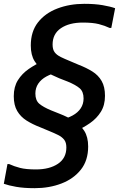

<svg xmlns="http://www.w3.org/2000/svg" viewBox="-23 -752 646 1004"><path d="M290 -66V-124Q329 -133 356.5 -148Q384 -163 399 -185.5Q414 -208 414 -237Q414 -273 393.5 -290.5Q373 -308 332 -325L286 -343Q245 -360 211.5 -380Q178 -400 158 -432Q138 -464 138 -514Q138 -587 175.5 -635Q213 -683 277 -707.5Q341 -732 418 -732Q473 -732 513.5 -725Q554 -718 579 -709L559 -606H550Q525 -618 493.5 -626Q462 -634 410 -634Q339 -634 295.5 -604.5Q252 -575 252 -519Q252 -493 263 -478.5Q274 -464 294.5 -454Q315 -444 342 -433L389 -413Q428 -398 459.5 -378.5Q491 -359 508.5 -328.5Q526 -298 526 -251Q526 -202 504.5 -167.5Q483 -133 448 -108.5Q413 -84 371 -66ZM16 106H25Q51 118 82 126Q113 134 165 134Q236 134 280 104.5Q324 75 324 19Q324 -7 312.5 -21.5Q301 -36 281 -46Q261 -56 234 -67L186 -87Q147 -102 116 -121.5Q85 -141 67 -171.5Q49 -202 49 -249Q49 -298 70.5 -332.5Q92 -367 127.5 -391.5Q163 -416 204 -434H285V-376Q247 -367 219.5 -352Q192 -337 177 -314.5Q162 -292 162 -263Q162 -227 182.5 -209.5Q203 -192 244 -175L289 -157Q330 -141 363.5 -120.5Q397 -100 417.5 -68Q438 -36 438 14Q438 87 400 135Q362 183 298.5 207.5Q235 232 158 232Q102 232 62 225Q22 218 -3 209Z"/></svg>

Font: Kufam Medium
Style: Italic
Weight: 500
Italic angle: -11°
Designer: Artur Schmal
Foundry: Original Type
Version: Version 1.301; ttfautohint (v1.8.3)